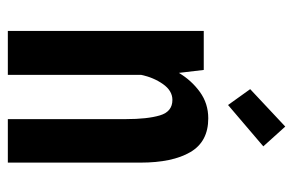

<svg xmlns="http://www.w3.org/2000/svg" viewBox="-149 -599 748 490"><g transform="rotate(90 225.0 -354.0)"><path d="M59 0V-500H158.5L166 -436.5Q185 -468.5 214.5 -490Q244 -511.5 282 -511.5Q341.5 -511.5 368.2 -465.8Q395 -420 395 -338.5V0H284V-301Q284 -356 274.5 -388Q265 -420 235 -420Q211.5 -420 194.5 -395.8Q177.5 -371.5 171 -340V0ZM248 -562 207.5 -618.5 303 -708 353.5 -652Z"/></g></svg>

Font: Trispace Condensed Medium
Style: Regular
Weight: 500
Width: 3
Designer: Tyler Finck
Foundry: Etcetera Type Company
Version: Version 1.210; ttfautohint (v1.8.3)